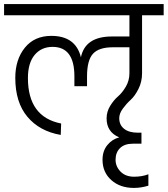

<svg xmlns="http://www.w3.org/2000/svg" viewBox="-31 -654 823 942"><path d="M666 -579H772V-634H-11V-579H604V-475H518C430.7 -475 380 -441 366 -373C348.7 -443 300.3 -478 221 -478C165.7 -478 122.3 -458.7 91 -420C59.7 -381.3 44 -332 44 -272C44 -192 63.8 -128.3 103.5 -81C143.2 -33.7 197.7 -4 267 8L269 -48C160.3 -69.3 106 -143.7 106 -271C106 -320.3 117 -358.2 139 -384.5C161 -410.8 190.3 -424 227 -424C298.3 -424 334 -376 334 -280V-231H396V-279C396 -331.7 405.7 -368.7 425 -390C444.3 -411.3 476.7 -422 522 -422H604V-295C604 -271 598.2 -249 586.5 -229C574.8 -209 562 -193 548 -181C534 -169 521.2 -153.5 509.5 -134.5C497.8 -115.5 492 -95 492 -73C492 -28.3 512.7 2.7 554 20C530.7 26 511.2 38.7 495.5 58C479.8 77.3 472 101.3 472 130C472 170.7 486.3 203.8 515 229.5C543.7 255.2 580.7 268 626 268C649.3 268 673 264.3 697 257V201C676.3 209 653 213 627 213C599 213 576.8 204.7 560.5 188C544.2 171.3 536 152 536 130C536 106 543.3 86.8 558 72.5C572.7 58.2 593.7 51 621 51H663V-3H645C616.3 -3 594 -9.3 578 -22C562 -34.7 554 -52 554 -74C554 -89.3 559.8 -105 571.5 -121C583.2 -137 596 -151.3 610 -164C624 -176.7 636.8 -194.7 648.5 -218C660.2 -241.3 666 -267 666 -295Z"/></svg>

Font: Hind Light
Style: Regular
Weight: 300
Designer: Manushi Parikh, Satya Rajpurohit
Foundry: Indian Type Foundry
Version: Version 1.201;PS 1.0;hotconv 1.0.78;makeotf.lib2.5.61930; tt